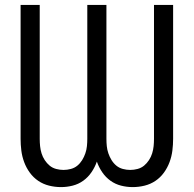

<svg xmlns="http://www.w3.org/2000/svg" viewBox="-20 -755 790 783"><path d="M521 8Q497 8 473.5 2Q450 -4 430.5 -18Q411 -32 397 -52.5Q383 -73 375 -96Q367 -73 353 -52.5Q339 -32 319.5 -18Q300 -4 276.5 2Q253 8 229 8Q204 8 180 2Q156 -4 136 -17.5Q116 -31 101.5 -51Q87 -71 78.5 -94Q70 -117 67 -141Q64 -165 64 -189V-735H142V-189Q142 -174 143.5 -159Q145 -144 149.5 -129.5Q154 -115 162.5 -102Q171 -89 182.5 -79.5Q194 -70 209 -66Q224 -62 239 -62Q254 -62 269 -66Q284 -70 295.5 -79.5Q307 -89 315 -102Q323 -115 328 -129.5Q333 -144 334.5 -159Q336 -174 336 -189V-735H414V-189Q414 -174 415.5 -159Q417 -144 422 -129.5Q427 -115 435 -102Q443 -89 454.5 -79.5Q466 -70 481 -66Q496 -62 511 -62Q526 -62 541 -66Q556 -70 567.5 -79.5Q579 -89 587.5 -102Q596 -115 600.5 -129.5Q605 -144 606.5 -159Q608 -174 608 -189V-735H686V-189Q686 -165 683 -141Q680 -117 671.5 -94Q663 -71 648.5 -51Q634 -31 614 -17.5Q594 -4 570 2Q546 8 521 8Z"/></svg>

Font: Huly
Style: Regular
Weight: 400
Designer: Belleve Invis
Foundry: Belleve Invis
Version: Version 33.2.5; ttfautohint (v1.8.4)